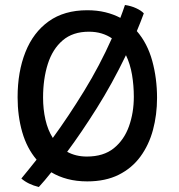

<svg xmlns="http://www.w3.org/2000/svg" viewBox="-20 -701 717 769"><path d="M329.5 25.5Q286.5 25.5 250.5 16Q214.5 6.5 185.5 -11Q172 6 159.5 20.8Q147 35.5 135.5 48Q92.5 37.5 65.5 14Q79.5 -3.5 95 -22.2Q110.5 -41 126.5 -61.5Q87.5 -107.5 69 -172Q50.5 -236.5 50.5 -311.5Q50.5 -413.5 81.8 -492.2Q113 -571 175 -615.5Q237 -660 329.5 -660Q368.5 -660 401.5 -652Q434.5 -644 462 -629.5Q472 -655.5 480.5 -681Q505 -677.5 525.5 -668Q546 -658.5 556 -647.5Q543 -612 528 -576.5Q570.5 -527.5 589.8 -457.2Q609 -387 609 -309Q609 -241.5 592.8 -181Q576.5 -120.5 542.5 -74Q508.5 -27.5 455.5 -1Q402.5 25.5 329.5 25.5ZM152.5 -310Q152.5 -263.5 162 -221.8Q171.5 -180 191.5 -148.5Q254.5 -235 317 -336.8Q379.5 -438.5 428 -547.5Q410 -560 387 -567Q364 -574 336 -574Q271.5 -574 231 -539.2Q190.5 -504.5 171.5 -444.8Q152.5 -385 152.5 -310ZM328 -74Q394.5 -74 435.8 -107.2Q477 -140.5 496.5 -195Q516 -249.5 516 -313.5Q516 -358.5 508.8 -401.5Q501.5 -444.5 484.5 -480Q429 -365 367.2 -267Q305.5 -169 249 -93Q283.5 -74 328 -74Z"/></svg>

Font: Grandstander
Style: Regular
Weight: 400
Designer: Tyler Finck
Foundry: Etcetera Type Co
Version: Version 1.200; ttfautohint (v1.8.3)